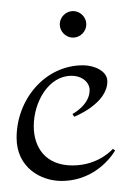

<svg xmlns="http://www.w3.org/2000/svg" viewBox="-20 -337 253 347"><path d="M130 -219C61 -219 10 -157 10 -88C10 -34 54 -10 91 -10C158 -10 188 -65 188 -65L184 -68C184 -68 159 -38 111 -38C62 -38 41 -71 41 -109C41 -153 68 -200 109 -200C130 -200 142 -187 142 -174C142 -147 111 -131 111 -131L114 -126C114 -126 174 -149 174 -190C174 -209 150 -219 130 -219ZM88 -293C88 -280 99 -269 112 -269C125 -269 136 -280 136 -293C136 -306 125 -317 112 -317C99 -317 88 -306 88 -293Z"/></svg>

Font: Stalemate
Style: Regular
Weight: 400
Designer: Astigmatic (AOETI)
Foundry: Astigmatic (AOETI)
Version: Version 001.000